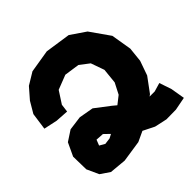

<svg xmlns="http://www.w3.org/2000/svg" viewBox="-184 -851 1037 1037"><g transform="rotate(-45 335.0 -332.5)"><path d="M12.7 -405.3 89.8 -388.7 165 -383.8 170.9 -429.7 215.8 -499 298.8 -531.2 385.7 -518.6 439.5 -477.5 466.8 -400.4 458 -313.5 425.8 -251 380.9 -215.8 357.4 -235.4 274.4 -298.8 191.4 -313.5 110.4 -302.7 50.8 -263.7 15.6 -188.5 17.6 -89.8 48.8 -21.5 101.6 14.6 197.3 23.4 320.3 4.9 378.9 -22.5 443.4 9.8 514.6 25.4 587.9 24.4 663.1 9.8 649.4 -71.3 626 -140.6 576.2 -126H537.1L547.9 -133.8L608.4 -215.8L637.7 -298.8L646.5 -382.8L627 -500L548.8 -611.3L462.9 -669.9L317.4 -691.4L186.5 -669.9L117.2 -627.9L64.5 -567.4L26.4 -502.9ZM247.1 -130.9 224.6 -119.1 187.5 -114.3 157.2 -131.8 169.9 -164.1 215.8 -161.1Z"/></g></svg>

Font: MaokenAssortedSans-TC
Style: Regular
Weight: 500
Version: Version 0.83